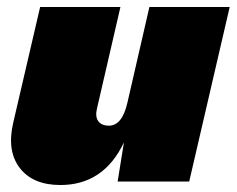

<svg xmlns="http://www.w3.org/2000/svg" viewBox="-20 -520 678 550"><path d="M408 -500H638L522 0H317L335 -112Q277 10 153 10Q74 10 36.5 -39Q-1 -88 18 -169L95 -500H325L258 -210Q252 -186 261.5 -173Q271 -160 292 -160Q330 -160 345 -226Z"/></svg>

Font: Elaine Sans Black
Style: Italic
Weight: 900
Italic angle: -13°
Designer: Wei Huang
Foundry: Wei Huang
Version: Version 2.001;December 24, 2019;FontCreator 12.0.0.2547 64-b